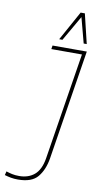

<svg xmlns="http://www.w3.org/2000/svg" viewBox="-135 -935 503 988"><g transform="rotate(10 116.5 -441.0)"><path d="M-36 -1 -31 -21Q-16 -16 0 -12.5Q16 -9 37 -9Q85 -9 116.5 -35.5Q148 -62 158 -122L247 -681H87L90 -700H269L178 -125Q168 -65 137 -27.5Q106 10 34 10Q14 10 -2.5 7Q-19 4 -36 -1ZM118 -738 203 -892H225L262 -738H246L211 -870L135 -738Z"/></g></svg>

Font: Georama Condensed Thin
Style: Italic
Weight: 100
Width: 3
Italic angle: -9°
Designer: Jean-Baptiste Levee
Foundry: Production Type
Version: Version 1.000